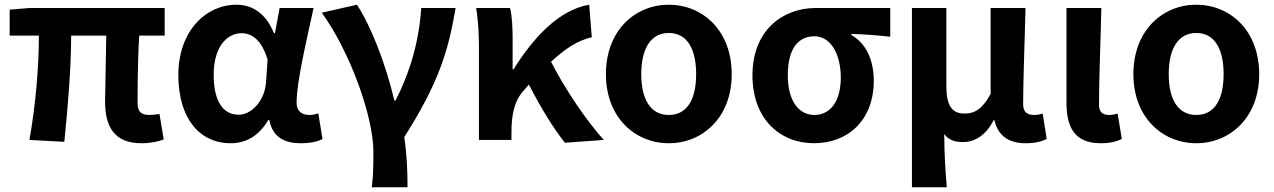

<svg xmlns="http://www.w3.org/2000/svg" viewBox="-20 -594 5409 815"><path d="M580 14C621 14 654 6 675 -2L657 -110C640 -108 625 -106 615 -106C581 -106 564 -118 564 -157C564 -191 564 -337 571 -443H679V-560H104L21 -553V-443H145C145 -312 132 -153 105 0L253 8C268 -141 282 -303 282 -443H431C430 -342 426 -204 426 -164C426 -55 466 14 580 14Z M959 14C1027 14 1080 -19 1119 -85H1123C1137 -14 1183 14 1258 14C1300 14 1330 6 1349 -4L1331 -113C1318 -108 1305 -106 1294 -106C1262 -106 1239 -121 1239 -158C1239 -248 1282 -425 1311 -560H1167L1147 -453H1143C1108 -539 1049 -574 984 -574C854 -574 737 -463 737 -275C737 -93 826 14 959 14ZM993 -107C928 -107 887 -162 887 -277C887 -398 946 -453 1005 -453C1052 -453 1091 -422 1116 -341L1109 -242C1103 -168 1049 -107 993 -107Z M1558 201H1710C1710 137 1707 57 1696 -12C1839 -238 1882 -370 1914 -560H1768C1759 -419 1721 -289 1659 -167H1654C1616 -330 1550 -492 1495 -574L1346 -540C1464 -377 1565 -102 1565 51C1565 124 1564 153 1558 201Z M2543 0C2466 -85 2375 -222 2319 -332C2382 -390 2433 -422 2492 -436L2481 -574C2353 -552 2245 -436 2160 -300H2156V-423C2156 -475 2154 -525 2145 -560H2001C2011 -503 2013 -437 2013 -393V0H2151V-32C2151 -113 2165 -169 2205 -212L2225 -235C2276 -135 2331 -47 2378 12Z M2819 14C2961 14 3086 -94 3086 -279C3086 -466 2961 -574 2819 -574C2677 -574 2552 -466 2552 -279C2552 -94 2677 14 2819 14ZM2819 -106C2741 -106 2702 -173 2702 -279C2702 -386 2741 -454 2819 -454C2897 -454 2935 -386 2935 -279C2935 -173 2897 -106 2819 -106Z M3435 14C3582 14 3689 -86 3689 -251C3689 -342 3654 -412 3594 -445V-450C3654 -448 3697 -445 3759 -438V-560H3442C3304 -560 3174 -467 3174 -274C3174 -88 3292 14 3435 14ZM3437 -106C3369 -106 3324 -168 3324 -274C3324 -390 3370 -440 3437 -440C3509 -440 3549 -360 3549 -265C3549 -165 3505 -106 3437 -106Z M3851 201H3999C3992 120 3989 66 3988 -25C4009 3 4037 9 4068 9C4121 9 4167 -23 4198 -84H4201C4216 -19 4260 14 4334 14C4377 14 4402 6 4423 -4L4406 -112C4394 -108 4381 -106 4371 -106C4341 -106 4323 -117 4323 -152C4323 -257 4330 -423 4333 -560H4185V-195C4150 -131 4117 -112 4075 -112C4021 -112 3997 -145 3997 -229V-560H3851Z M4652 14C4696 14 4720 6 4742 -4L4724 -112C4712 -108 4699 -106 4690 -106C4660 -106 4645 -117 4645 -152C4645 -257 4652 -423 4655 -560H4507V-159C4507 -54 4541 14 4652 14Z M5058 14C5200 14 5325 -94 5325 -279C5325 -466 5200 -574 5058 -574C4916 -574 4791 -466 4791 -279C4791 -94 4916 14 5058 14ZM5058 -106C4980 -106 4941 -173 4941 -279C4941 -386 4980 -454 5058 -454C5136 -454 5174 -386 5174 -279C5174 -173 5136 -106 5058 -106Z"/></svg>

Font: Noto Sans CJK KR Bold
Style: Regular
Weight: 700
Designer: Ryoko NISHIZUKA (kana & ideographs); Paul D. Hunt (Latin, Greek & Cyrillic); Wenlong ZHANG (bopomofo); Sandoll Communica
Foundry: Adobe Systems Incorporated
Version: Version 1.004;PS 1.004;hotconv 1.0.82;makeotf.lib2.5.63406